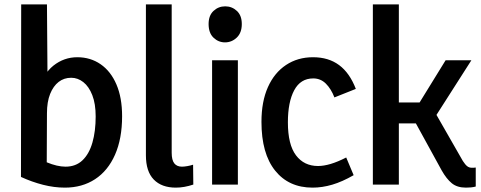

<svg xmlns="http://www.w3.org/2000/svg" viewBox="-20 -845 2202 879"><path d="M277 14Q228 14 177 1Q126 -12 76 -35L77 -825H195L198 -422H152Q176 -506 224.5 -544.5Q273 -583 334 -583Q394 -583 440.5 -551Q487 -519 513 -458.5Q539 -398 539 -313Q539 -210 506.5 -136.5Q474 -63 415 -24.5Q356 14 277 14ZM280 -82Q327 -82 357.5 -111Q388 -140 403 -192Q418 -244 418 -312Q418 -370 402.5 -409.5Q387 -449 361.5 -469Q336 -489 306 -489Q273 -489 248.5 -470Q224 -451 209.5 -415Q195 -379 195 -326L194 -102Q218 -92 239.5 -87Q261 -82 280 -82Z M648 -134V-825H766V-146Q766 -112 778 -97Q790 -82 813 -82Q823 -82 837.5 -84.5Q852 -87 864 -91L865 0Q844 7 824 10.5Q804 14 785 14Q720 14 684 -23Q648 -60 648 -134Z M951 0V-569H1069V0ZM1010 -651Q980 -651 957.5 -672.5Q935 -694 935 -735Q935 -774 957.5 -795Q980 -816 1011 -816Q1042 -816 1064.5 -795Q1087 -774 1087 -735Q1087 -695 1064 -673Q1041 -651 1010 -651Z M1411 14Q1302 14 1239.5 -64Q1177 -142 1177 -287Q1177 -380 1206.5 -446Q1236 -512 1289.5 -547.5Q1343 -583 1413 -583Q1484 -583 1532.5 -547Q1581 -511 1609 -438L1511 -399Q1496 -438 1472 -462Q1448 -486 1414 -486Q1356 -486 1327 -432Q1298 -378 1298 -285Q1298 -183 1335 -134Q1372 -85 1436 -85Q1462 -85 1494 -94.5Q1526 -104 1565 -124L1599 -43Q1547 -13 1501 0.5Q1455 14 1411 14Z M1806 0H1687V-825H1806ZM2002 -65 1884 -280H1745V-376H1901L2020 -569H2138L1961 -292V-349L2099 -108Q2110 -91 2119 -84Q2128 -77 2140 -77Q2144 -77 2147.5 -77Q2151 -77 2158 -78V9Q2147 12 2135.5 13Q2124 14 2113 14Q2073 14 2048.5 -6Q2024 -26 2002 -65Z"/></svg>

Font: Yaldevi SemiBold
Style: Regular
Weight: 600
Designer: Sol Matas, Rajitha Manaperi, Kosala Senevirathne
Foundry: Mooniak
Version: Version 1.100